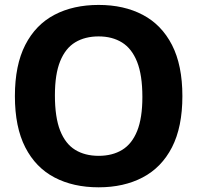

<svg xmlns="http://www.w3.org/2000/svg" viewBox="-20 -770 821 799"><path d="M390.5 9.5Q285 9.5 206.8 -31.5Q128.5 -72.5 85.2 -156.8Q42 -241 42 -370Q42 -499 85.2 -583.2Q128.5 -667.5 206.8 -708.5Q285 -749.5 390.5 -749.5Q496 -749.5 574.2 -708.2Q652.5 -667 695.8 -582.8Q739 -498.5 739 -370Q739 -241.5 695.8 -157.2Q652.5 -73 574 -31.8Q495.5 9.5 390.5 9.5ZM390.5 -121.5Q447.5 -121.5 488.2 -146.2Q529 -171 550.8 -225Q572.5 -279 572.5 -366.5Q572.5 -457.5 550.5 -512.8Q528.5 -568 487.8 -593.2Q447 -618.5 390.5 -618.5Q334 -618.5 293.2 -594Q252.5 -569.5 230.5 -515.5Q208.5 -461.5 208.5 -373.5Q208.5 -282 230.2 -226.8Q252 -171.5 292.8 -146.5Q333.5 -121.5 390.5 -121.5Z"/></svg>

Font: Encode Sans Condensed Thin
Style: Bold
Weight: 700
Version: Version 3.002